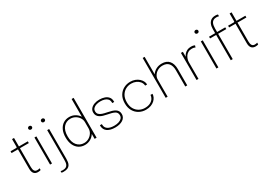

<svg xmlns="http://www.w3.org/2000/svg" viewBox="32 -1914 4597 3260"><g transform="rotate(-30 2331.0 -284.0)"><path d="M255 8.5Q234.5 8.5 215.8 2.5Q197 -3.5 182.5 -17.2Q168 -31 159.5 -54.8Q151 -78.5 151 -114.5Q151 -124.5 151 -135.8Q151 -147 151 -160V-496.5H25.5V-531H125.5Q135 -531 140.2 -531.5Q145.5 -532 147.8 -534.8Q150 -537.5 150.5 -543.2Q151 -549 151 -560V-697.5H190V-531H364V-496.5H190V-173.5Q190 -160.5 190 -149Q190 -137.5 190 -128Q190 -79.5 206 -53Q222 -26.5 260 -26.5Q274 -26.5 288.2 -28.8Q302.5 -31 309 -35V-0.5Q301.5 3.5 286.5 6Q271.5 8.5 255 8.5Z M494 0V-531H532V0ZM513.5 -676.5Q498.5 -676.5 487.8 -686Q477 -695.5 477 -710.5Q477 -725 487.8 -734.5Q498.5 -744 513.5 -744Q528.5 -744 539 -734.5Q549.5 -725 549.5 -710.5Q549.5 -695.5 539 -686Q528.5 -676.5 513.5 -676.5Z M634.5 221Q621 221 610 219.8Q599 218.5 593.5 217V185Q599.5 187 610.8 188.8Q622 190.5 634.5 190.5Q674 190.5 696.5 177.8Q719 165 729 143.8Q739 122.5 741.5 97.8Q744 73 744 48.5V-531H782.5V52Q782.5 85 777.8 115Q773 145 758.2 169Q743.5 193 714 207Q684.5 221 634.5 221ZM765.5 -676.5Q750 -676.5 739.2 -686Q728.5 -695.5 728.5 -710.5Q728.5 -725 739.2 -734.5Q750 -744 765.5 -744Q780 -744 790.8 -734.5Q801.5 -725 801.5 -710.5Q801.5 -695.5 790.8 -686Q780 -676.5 765.5 -676.5Z M1176.5 9Q1111.5 9 1060.8 -23Q1010 -55 981 -116.2Q952 -177.5 952 -265Q952 -352 981 -413Q1010 -474 1061 -506Q1112 -538 1176.5 -538Q1237 -538 1287.2 -509.5Q1337.5 -481 1367.8 -433.5Q1398 -386 1398 -327.5Q1398 -326 1398 -324Q1398 -322 1398 -319.5L1367.5 -320Q1367.5 -322 1367.5 -323.5Q1367.5 -325 1367.5 -327Q1367.5 -374.5 1341.8 -414.2Q1316 -454 1273.2 -478.2Q1230.5 -502.5 1180.5 -502.5Q1096.5 -502.5 1044 -441.5Q991.5 -380.5 991.5 -265Q991.5 -149.5 1044.2 -88.2Q1097 -27 1180.5 -27Q1230.5 -27 1273 -51.2Q1315.5 -75.5 1341.5 -116.2Q1367.5 -157 1367.5 -207L1398 -206.5Q1398 -145.5 1367.5 -96.5Q1337 -47.5 1286.8 -19.2Q1236.5 9 1176.5 9ZM1367.5 0V-781.5H1406.5V0Z M1769.5 9Q1721 9 1683 -0.8Q1645 -10.5 1618.2 -29Q1591.5 -47.5 1577 -74.5Q1562.5 -101.5 1560.5 -135.5Q1560.5 -140.5 1560.5 -146Q1560.5 -151.5 1560.5 -155.5H1599Q1599 -151.5 1599 -146.5Q1599 -141.5 1599.5 -136.5Q1602 -84 1646.2 -55Q1690.5 -26 1769.5 -26Q1821 -26 1859.5 -38.8Q1898 -51.5 1919.2 -75.2Q1940.5 -99 1940.5 -132.5Q1940.5 -187.5 1895.8 -211.2Q1851 -235 1766 -249.5Q1723.5 -257.5 1687.2 -268.2Q1651 -279 1624.8 -296Q1598.5 -313 1584 -338Q1569.5 -363 1569.5 -398.5Q1569.5 -443.5 1596.8 -474.5Q1624 -505.5 1669.2 -521.8Q1714.5 -538 1768.5 -538Q1823.5 -538 1869 -522.2Q1914.5 -506.5 1941.8 -473.2Q1969 -440 1969 -388Q1969 -385.5 1969 -382.2Q1969 -379 1969 -376.5H1930.5Q1930.5 -379 1930.5 -381.8Q1930.5 -384.5 1930.5 -387Q1930.5 -430 1908 -455.5Q1885.5 -481 1849 -492Q1812.5 -503 1770 -503Q1727.5 -503 1690.5 -492Q1653.5 -481 1630.5 -458Q1607.5 -435 1607.5 -399.5Q1607.5 -363 1629 -340.8Q1650.5 -318.5 1689 -305.5Q1727.5 -292.5 1779 -283Q1825.5 -274.5 1862.5 -263Q1899.5 -251.5 1925.5 -234.8Q1951.5 -218 1965.2 -193.5Q1979 -169 1979 -134Q1979 -99.5 1963.5 -73Q1948 -46.5 1920 -28.2Q1892 -10 1853.8 -0.5Q1815.5 9 1769.5 9Z M2371.5 9Q2302.5 9 2243 -23Q2183.5 -55 2147.8 -116.5Q2112 -178 2112 -265Q2112 -352.5 2147.8 -413.5Q2183.5 -474.5 2243 -506.2Q2302.5 -538 2371.5 -538Q2425.5 -538 2468 -521.2Q2510.5 -504.5 2540 -477.5Q2569.5 -450.5 2585.2 -418.8Q2601 -387 2601 -357.5Q2601 -357 2601 -356Q2601 -355 2601 -354H2562.5Q2562.5 -356.5 2562.2 -359.8Q2562 -363 2561.5 -366Q2556 -405 2530 -435.8Q2504 -466.5 2463 -484.5Q2422 -502.5 2371.5 -502.5Q2314 -502.5 2263.8 -475.8Q2213.5 -449 2182.2 -396Q2151 -343 2151 -265Q2151 -187 2182 -134Q2213 -81 2263.5 -53.8Q2314 -26.5 2371.5 -26.5Q2436 -26.5 2478 -48.5Q2520 -70.5 2540.8 -104Q2561.5 -137.5 2562.5 -172H2601Q2601 -140.5 2586.5 -108.8Q2572 -77 2543 -50.2Q2514 -23.5 2471.2 -7.2Q2428.5 9 2371.5 9Z M3145 0V-203.5Q3145 -219.5 3145 -240Q3145 -260.5 3145 -281.2Q3145 -302 3145 -318.5Q3145 -405.5 3105.5 -453.5Q3066 -501.5 2986.5 -501.5Q2933 -501.5 2890.5 -478.2Q2848 -455 2823.5 -417.2Q2799 -379.5 2799 -336.5L2771 -344Q2771 -394.5 2799 -438.8Q2827 -483 2877 -510.5Q2927 -538 2992 -538Q3086.5 -538 3135 -480.2Q3183.5 -422.5 3183.5 -321Q3183.5 -294.5 3183.5 -261.2Q3183.5 -228 3183.5 -196.5V0ZM2761 0V-781.5H2799V0Z M3366 0V-531H3404V-381.5L3388.5 -384.5Q3392 -405 3403 -431.2Q3414 -457.5 3434.8 -481.8Q3455.5 -506 3487.5 -522Q3519.5 -538 3564 -538Q3595.5 -538 3614.5 -532.2Q3633.5 -526.5 3638.5 -523L3626.5 -486.5Q3621.5 -490 3606 -495.5Q3590.5 -501 3560 -501Q3517.5 -501 3487.8 -483.8Q3458 -466.5 3439.5 -439.5Q3421 -412.5 3412.5 -382.5Q3404 -352.5 3404 -327.5V0Z M3756 0V-531H3794V0ZM3775.5 -676.5Q3760.5 -676.5 3749.8 -686Q3739 -695.5 3739 -710.5Q3739 -725 3749.8 -734.5Q3760.5 -744 3775.5 -744Q3790.5 -744 3801 -734.5Q3811.5 -725 3811.5 -710.5Q3811.5 -695.5 3801 -686Q3790.5 -676.5 3775.5 -676.5Z M4037 0V-496.5H3917.5V-531H4037V-610Q4037 -634.5 4041 -659.8Q4045 -685 4055 -708Q4065 -731 4082.2 -749.5Q4099.5 -768 4125.2 -778.5Q4151 -789 4187 -789Q4206 -789 4219.2 -786.5Q4232.5 -784 4237.5 -781.5V-747Q4231.5 -749.5 4218.2 -751.8Q4205 -754 4190 -754Q4152.5 -754 4129.8 -740.8Q4107 -727.5 4095.5 -705.5Q4084 -683.5 4079.8 -657.2Q4075.5 -631 4075.5 -604.5V-531H4235.5V-496.5H4075.5V0Z M4520.5 8.5Q4500 8.5 4481.2 2.5Q4462.5 -3.5 4448 -17.2Q4433.5 -31 4425 -54.8Q4416.5 -78.5 4416.5 -114.5Q4416.5 -124.5 4416.5 -135.8Q4416.5 -147 4416.5 -160V-496.5H4291V-531H4391Q4400.5 -531 4405.8 -531.5Q4411 -532 4413.2 -534.8Q4415.5 -537.5 4416 -543.2Q4416.5 -549 4416.5 -560V-697.5H4455.5V-531H4629.5V-496.5H4455.5V-173.5Q4455.5 -160.5 4455.5 -149Q4455.5 -137.5 4455.5 -128Q4455.5 -79.5 4471.5 -53Q4487.5 -26.5 4525.5 -26.5Q4539.5 -26.5 4553.8 -28.8Q4568 -31 4574.5 -35V-0.5Q4567 3.5 4552 6Q4537 8.5 4520.5 8.5Z"/></g></svg>

Font: Epilogue ExtraLight
Style: Regular
Weight: 250
Designer: Tyler Finck
Foundry: Etcetera Type Co
Version: Version 2.112